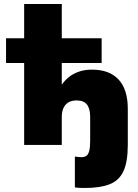

<svg xmlns="http://www.w3.org/2000/svg" viewBox="-20 -720 685 954"><path d="M100 0V-407H10V-530H100V-700H287V-530H485V-407H287V-299Q299 -317 318.5 -334Q338 -351 368 -362.5Q398 -374 437 -374Q524 -374 569.5 -324.5Q615 -275 615 -180V0Q615 85 593 131.5Q571 178 523.5 196Q476 214 402 214Q391 214 377 213.5Q363 213 352 211V58Q360 59 368.5 60Q377 61 384 61Q399 61 408.5 55Q418 49 423 31Q428 13 428 -20V-140Q428 -180 412 -200.5Q396 -221 361 -221Q336 -221 319.5 -211Q303 -201 295 -182.5Q287 -164 287 -140V0Z"/></svg>

Font: Golos Text ExtraBold
Style: Regular
Weight: 800
Designer: A.Korolkova, Vitaly Kuzmin
Foundry: ParaType Ltd
Version: Version 2.004